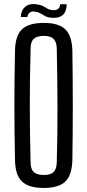

<svg xmlns="http://www.w3.org/2000/svg" viewBox="-20 -920 431 947"><path d="M196 7Q121 7 88 -25Q55 -57 54 -131Q51 -269 51 -400Q51 -531 54 -669Q55 -743 88 -775Q121 -807 196 -807Q270 -807 302.5 -775Q335 -743 337 -669Q339 -530 339 -399.5Q339 -269 337 -131Q335 -57 302.5 -25Q270 7 196 7ZM196 -57Q230 -57 244.5 -71.5Q259 -86 260 -119Q264 -260 263.5 -401.5Q263 -543 260 -681Q259 -714 244 -728.5Q229 -743 196 -743Q162 -743 146.5 -728.5Q131 -714 131 -681Q127 -543 127 -401.5Q127 -260 131 -119Q131 -86 146.5 -71.5Q162 -57 196 -57ZM82 -836Q85 -872 106 -888Q127 -904 160 -899Q181 -896 193 -889.5Q205 -883 215 -877Q225 -871 240 -870Q276 -868 276 -899H309Q308 -829 239 -832Q218 -833 205 -839.5Q192 -846 181 -853Q170 -860 156 -862Q138 -866 127.5 -858.5Q117 -851 115 -836Z"/></svg>

Font: Big Shoulders Display Medium
Style: Regular
Weight: 500
Designer: Patric King
Foundry: XO Type Co
Version: Version 1.000; ttfautohint (v1.8.2)